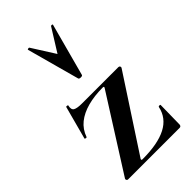

<svg xmlns="http://www.w3.org/2000/svg" viewBox="-227 -795 859 859"><g transform="rotate(-45 202.5 -365.0)"><path d="M33 -12 256 -364Q260 -371 251 -371Q198 -371 155.5 -359.5Q113 -348 84.5 -325Q56 -302 43 -265Q42 -263 36.5 -264Q31 -265 32 -268L74 -425Q75 -427 81 -426Q87 -425 85 -422Q80 -400 92 -393Q104 -386 135 -386Q174 -386 232 -386Q290 -386 365 -386Q370 -386 372.5 -382Q375 -378 373 -374L145 -25Q142 -18 150 -18Q199 -18 236.5 -25Q274 -32 301 -46Q328 -60 344.5 -81.5Q361 -103 367 -132Q368 -135 373.5 -135Q379 -135 379 -132L377 -11Q377 -7 374.5 -3.5Q372 0 367 0Q318 0 260.5 0Q203 0 146 0Q89 0 40 0Q36 0 33.5 -4Q31 -8 33 -12ZM134 -726Q133 -729 138.5 -730Q144 -731 145 -729L214 -620L282 -729Q284 -731 289 -730Q294 -729 292 -726L225 -477Q224 -472 214 -472Q204 -472 202 -477Z"/></g></svg>

Font: Cormorant Garamond Light
Style: Bold
Weight: 700
Version: Version 4.001